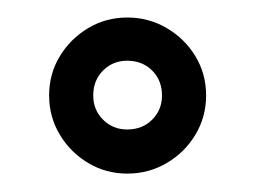

<svg xmlns="http://www.w3.org/2000/svg" viewBox="-20 -690 286 215"><path d="M122.6 -495.6Q98.6 -495.6 78.7 -507.5Q58.8 -519.4 46.9 -539.3Q35 -559.2 35 -583.2Q35 -607.2 46.9 -626.9Q58.8 -646.6 78.7 -658.5Q98.6 -670.4 122.6 -670.4Q146.6 -670.4 166.8 -658.5Q187 -646.6 198.9 -626.9Q210.8 -607.2 210.8 -583Q210.8 -559.2 198.9 -539.3Q187 -519.4 166.8 -507.5Q146.6 -495.6 122.6 -495.6ZM122.4 -545Q139.4 -545 150.4 -556Q161.4 -567 161.4 -583Q161.4 -600 150.4 -611Q139.4 -622 122.4 -622Q106.4 -622 95.4 -611Q84.4 -600 84.4 -583Q84.4 -567 95.4 -556Q106.4 -545 122.4 -545Z"/></svg>

Font: Stick No Bills ExtraLight
Style: Regular
Weight: 200
Designer: Kosala Senevirathne, Siva Puranthara, Lasantha Premarathna, Tharique Azeez
Foundry: mooniak
Version: Version 2.000